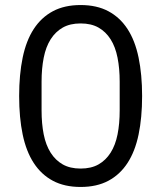

<svg xmlns="http://www.w3.org/2000/svg" viewBox="-20 -730 640 762"><path d="M300 12Q236 12 190 -12.5Q144 -37 114 -83Q84 -129 70 -196Q56 -263 56 -349Q56 -434 70 -501.5Q84 -569 114 -615Q144 -661 190 -685.5Q236 -710 300 -710Q364 -710 410 -685.5Q456 -661 486 -615Q516 -569 530 -501.5Q544 -434 544 -349Q544 -263 530 -196Q516 -129 486 -83Q456 -37 410 -12.5Q364 12 300 12ZM300 -61Q342 -61 371 -77.5Q400 -94 419 -124Q438 -154 446.5 -196.5Q455 -239 455 -292V-406Q455 -458 446.5 -501Q438 -544 419 -574Q400 -604 371 -620.5Q342 -637 300 -637Q258 -637 229 -620.5Q200 -604 181 -574Q162 -544 153.5 -501Q145 -458 145 -406V-292Q145 -239 153.5 -196.5Q162 -154 181 -124Q200 -94 229 -77.5Q258 -61 300 -61Z"/></svg>

Font: PlemolJP35 Console
Style: Regular
Weight: 400
Version: v2.0.3; ttfautohint (v1.8.4.7-5d5b-dirty) -l 6 -r 45 -G 200 